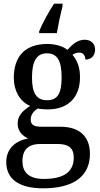

<svg xmlns="http://www.w3.org/2000/svg" viewBox="-20 -786 545 1044"><path d="M193 -616V-606H289C297 -653 309 -710 320 -753V-766H274C246 -724 210 -658 193 -616ZM215 238C388 238 469 166 469 51C469 -35 422 -97 307 -97H204C162 -97 147 -109 147 -136C147 -164 166 -185 186 -196C198 -193 223 -191 238 -191C358 -191 415 -264 415 -366C415 -424 398 -460 374 -488C385 -495 396 -500 412 -500C433 -500 444 -483 444 -462C481 -462 497 -488 497 -517C497 -545 478 -570 440 -570C397 -570 366 -536 347 -515C324 -533 284 -547 238 -547C114 -547 55 -477 55 -362C55 -292 89 -233 144 -210C101 -183 76 -155 76 -114C76 -70 105 -46 133 -33C69 -22 14 19 14 95C14 186 81 238 215 238ZM236 -241C177 -241 154 -282 154 -364C154 -450 177 -496 235 -496C294 -496 315 -452 315 -365C315 -281 295 -241 236 -241ZM218 187C133 187 102 147 102 90C102 15 150 -3 197 -3H293C350 -3 381 16 381 71C381 138 341 187 218 187Z"/></svg>

Font: Noto Serif Myanmar SemiCondensed Medium
Style: Regular
Weight: 500
Width: 4
Designer: Ben Mitchell and the Monotype Design Team
Foundry: Monotype Imaging Inc.
Version: Version 2.106